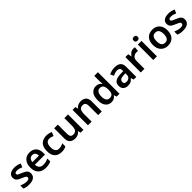

<svg xmlns="http://www.w3.org/2000/svg" viewBox="566 -2767 4784 4784"><g transform="rotate(-45 2957.5 -375.0)"><path d="M451 -157Q451 -76 392.5 -33Q334 10 224 10Q167 10 126.5 2Q86 -6 48 -23V-131Q88 -113 137 -99.5Q186 -86 228 -86Q279 -86 301.5 -102Q324 -118 324 -144Q324 -160 315.5 -172.5Q307 -185 281 -199.5Q255 -214 202 -236Q150 -257 115.5 -278Q81 -299 64 -328.5Q47 -358 47 -404Q47 -477 104.5 -515Q162 -553 258 -553Q308 -553 353 -543Q398 -533 443 -512L403 -417Q365 -434 328.5 -444.5Q292 -455 255 -455Q174 -455 174 -410Q174 -394 184 -381.5Q194 -369 220.5 -356Q247 -343 296 -324Q344 -305 378.5 -284.5Q413 -264 432 -234Q451 -204 451 -157Z M790 -553Q900 -553 963.5 -488Q1027 -423 1027 -307V-241H670Q673 -169 711 -129Q749 -89 818 -89Q870 -89 912 -99.5Q954 -110 999 -130V-28Q958 -8 915 1Q872 10 812 10Q732 10 670.5 -20.5Q609 -51 574 -113Q539 -175 539 -267Q539 -407 608.5 -480Q678 -553 790 -553ZM791 -458Q741 -458 709.5 -426Q678 -394 673 -330H903Q903 -386 875.5 -422Q848 -458 791 -458Z M1373 10Q1256 10 1188.5 -57Q1121 -124 1121 -268Q1121 -368 1154.5 -431Q1188 -494 1247.5 -523.5Q1307 -553 1384 -553Q1435 -553 1475.5 -542.5Q1516 -532 1544 -518L1506 -417Q1474 -430 1443 -438.5Q1412 -447 1383 -447Q1253 -447 1253 -269Q1253 -183 1286 -139.5Q1319 -96 1381 -96Q1427 -96 1462 -107Q1497 -118 1530 -138V-27Q1498 -8 1462 1Q1426 10 1373 10Z M2140 -543V0H2040L2022 -70H2015Q1989 -28 1943.5 -9Q1898 10 1847 10Q1756 10 1704 -37Q1652 -84 1652 -188V-543H1781V-215Q1781 -94 1880 -94Q1955 -94 1983 -141.5Q2011 -189 2011 -278V-543Z M2593 -553Q2684 -553 2735.5 -505.5Q2787 -458 2787 -354V0H2659V-327Q2659 -449 2560 -449Q2485 -449 2457 -401Q2429 -353 2429 -264V0H2300V-543H2400L2418 -472H2425Q2451 -514 2496.5 -533.5Q2542 -553 2593 -553Z M3123 10Q3029 10 2970.5 -61Q2912 -132 2912 -270Q2912 -410 2971 -481.5Q3030 -553 3126 -553Q3186 -553 3224.5 -530Q3263 -507 3286 -473H3291Q3289 -488 3285.5 -516.5Q3282 -545 3282 -572V-760H3411V0H3311L3287 -71H3282Q3260 -37 3222 -13.5Q3184 10 3123 10ZM3162 -94Q3232 -94 3260 -133.5Q3288 -173 3289 -253V-269Q3289 -356 3261.5 -402Q3234 -448 3161 -448Q3104 -448 3073.5 -401Q3043 -354 3043 -268Q3043 -183 3073.5 -138.5Q3104 -94 3162 -94Z M3788 -553Q3894 -553 3949 -507Q4004 -461 4004 -364V0H3913L3888 -75H3884Q3849 -30 3810 -10Q3771 10 3703 10Q3631 10 3582.5 -31Q3534 -72 3534 -158Q3534 -243 3595.5 -285Q3657 -327 3783 -331L3876 -334V-361Q3876 -412 3851.5 -434Q3827 -456 3783 -456Q3742 -456 3704 -444Q3666 -432 3630 -416L3588 -505Q3629 -526 3680.5 -539.5Q3732 -553 3788 -553ZM3811 -254Q3730 -251 3698.5 -225.5Q3667 -200 3667 -157Q3667 -119 3689 -102.5Q3711 -86 3747 -86Q3802 -86 3839 -117.5Q3876 -149 3876 -210V-256Z M4448 -553Q4461 -553 4476.5 -551.5Q4492 -550 4502 -548L4491 -428Q4482 -430 4468 -431.5Q4454 -433 4443 -433Q4403 -433 4368 -417Q4333 -401 4311.5 -367Q4290 -333 4290 -281V0H4161V-543H4261L4279 -449H4285Q4309 -491 4351 -522Q4393 -553 4448 -553Z M4666 -752Q4695 -752 4716 -737.5Q4737 -723 4737 -685Q4737 -648 4716 -633Q4695 -618 4666 -618Q4637 -618 4616 -633Q4595 -648 4595 -685Q4595 -723 4616 -737.5Q4637 -752 4666 -752ZM4730 -543V0H4601V-543Z M5376 -272Q5376 -137 5306 -63.5Q5236 10 5116 10Q5041 10 4983 -23Q4925 -56 4891.5 -119Q4858 -182 4858 -272Q4858 -407 4928 -480Q4998 -553 5119 -553Q5194 -553 5252 -520Q5310 -487 5343 -424.5Q5376 -362 5376 -272ZM4990 -272Q4990 -187 5020 -140.5Q5050 -94 5118 -94Q5184 -94 5214.5 -140.5Q5245 -187 5245 -272Q5245 -358 5214.5 -403Q5184 -448 5117 -448Q5050 -448 5020 -403Q4990 -358 4990 -272Z M5875 -157Q5875 -76 5816.5 -33Q5758 10 5648 10Q5591 10 5550.5 2Q5510 -6 5472 -23V-131Q5512 -113 5561 -99.5Q5610 -86 5652 -86Q5703 -86 5725.5 -102Q5748 -118 5748 -144Q5748 -160 5739.5 -172.5Q5731 -185 5705 -199.5Q5679 -214 5626 -236Q5574 -257 5539.5 -278Q5505 -299 5488 -328.5Q5471 -358 5471 -404Q5471 -477 5528.5 -515Q5586 -553 5682 -553Q5732 -553 5777 -543Q5822 -533 5867 -512L5827 -417Q5789 -434 5752.5 -444.5Q5716 -455 5679 -455Q5598 -455 5598 -410Q5598 -394 5608 -381.5Q5618 -369 5644.5 -356Q5671 -343 5720 -324Q5768 -305 5802.5 -284.5Q5837 -264 5856 -234Q5875 -204 5875 -157Z"/></g></svg>

Font: Noto Sans Lisu SemiBold
Style: Regular
Weight: 600
Designer: Monotype Design Team. David Williams.
Foundry: Monotype Imaging Inc.
Version: Version 2.102; ttfautohint (v1.8.4.7-5d5b)